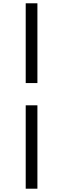

<svg xmlns="http://www.w3.org/2000/svg" viewBox="-20 -864 383 1165"><path d="M136 281V-225H207V281ZM207 -360H136V-844H207Z"/></svg>

Font: Noto Serif JP ExtraBold
Style: Regular
Weight: 800
Designer: Ryoko NISHIZUKA 西塚涼子 (kana & ideographs); Frank Grießhammer (Latin, Greek & Cyrillic); Wenlong ZHANG 张文龙 (bopomofo); San
Foundry: Adobe
Version: Version 2.003-H1;hotconv 1.1.1;makeotfexe 2.6.0